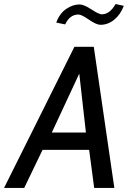

<svg xmlns="http://www.w3.org/2000/svg" viewBox="-57 -932 645 952"><path d="M510 0H410L385 -189H154L63 0H-37L312 -700H408ZM369 -275 336 -567 200 -275ZM441 -809Q421 -809 384 -834.5Q347 -860 332 -860Q289 -860 266 -811L222 -820Q238 -865 271 -887.5Q304 -910 337 -910Q359 -910 396 -885.5Q433 -861 448 -861Q487 -861 516 -912L557 -903Q540 -859 509 -834Q478 -809 441 -809Z"/></svg>

Font: Cabin
Style: Italic
Weight: 400
Designer: Pablo Impallari
Foundry: Pablo Impallari. www.impallari.com Igino Marini. www.ikern.com
Version: Version 1.005